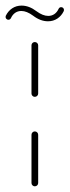

<svg xmlns="http://www.w3.org/2000/svg" viewBox="-80 -669 250 689"><path d="M44.8 -0.4Q40 -0.4 36.5 -3.9Q33 -7.4 33 -12.2V-185.2Q33 -190.4 36.5 -193.9Q40 -197.4 44.8 -197.4Q50 -197.4 53.5 -193.9Q57 -190.4 57 -185.2V-12.2Q57 -7.4 53.5 -3.9Q50 -0.4 44.8 -0.4ZM44.8 -321.5Q40 -321.5 36.5 -325Q33 -328.5 33 -333.3V-506.3Q33 -511.5 36.5 -514.8Q40 -518.1 44.8 -518.1Q50 -518.1 53.5 -514.6Q57 -511.1 57 -506.3V-333.3Q57 -328.5 53.5 -325Q50 -321.5 44.8 -321.5ZM139.6 -643.3Q143.7 -643.3 146.7 -640.4Q149.6 -637.4 149.6 -633.3Q149.6 -631.5 148.9 -629.3Q140.7 -612.2 125.9 -602.4Q111.1 -592.6 92.2 -592.6Q65.2 -592.6 38.9 -612.6Q15.9 -629.6 -3.3 -629.6Q-15.9 -629.6 -25.6 -623Q-35.2 -616.3 -40.7 -604.1Q-43.7 -598.1 -50 -598.1Q-54.1 -598.1 -57 -601.1Q-60 -604.1 -60 -608.1Q-60 -610 -59.3 -612.2Q-51.1 -629.3 -36.3 -639.1Q-21.5 -648.9 -2.6 -648.9Q24.4 -648.9 50.7 -628.9Q73.7 -611.9 93 -611.9Q105.6 -611.9 115.2 -618.5Q124.8 -625.2 130.4 -637.4Q133.3 -643.3 139.6 -643.3Z"/></svg>

Font: 26F Galaxy Sans Thin
Style: Regular
Weight: 100
Designer: C₂₉H₂₅N₃O₅
Version: Version 1.100